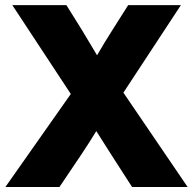

<svg xmlns="http://www.w3.org/2000/svg" viewBox="-20 -748 771 768"><path d="M1.5 0H217.8L306.2 -131.3C327.1 -162.1 346.2 -192.9 365.2 -223.6L423.8 -131.3L508.3 0H730.5L473.6 -377.4L703.6 -727.5H492.7L428.7 -626.5C407.7 -593.8 387.7 -560.1 368.2 -526.9C348.6 -560.1 328.6 -593.8 308.6 -626.5L245.6 -727.5H29.3L263.2 -372.1Z"/></svg>

Font: Raveo Display Display ExtraBold
Style: Regular
Weight: 800
Designer: Jakub Foglar, Rasmus Andersson (Inter)
Foundry: Jakubfoglar.com
Version: Version 1.100;Glyphs 3.2.3 (3260)